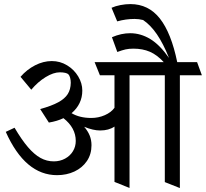

<svg xmlns="http://www.w3.org/2000/svg" viewBox="-20 -890 1028 959"><path d="M988.3 -514.2H878.4V49.3L803.2 19.5V-514.2H627V48.8L551.8 18.6V-257.8Q523.4 -238.3 480 -238.3Q445.3 -238.3 400.4 -256.8Q418.9 -235.4 428 -212.9Q437 -190.4 437 -164.6Q437 -119.6 414.1 -85.7Q391.1 -51.8 351.8 -33.4Q312.5 -15.1 265.1 -15.1Q105.5 -15.1 8.8 -231.4L52.7 -252Q88.4 -191.4 119.9 -154.8Q151.4 -118.2 182.4 -101.1Q213.4 -84 248.5 -84Q279.8 -84 304.9 -97.7Q330.1 -111.3 344.2 -134.5Q358.4 -157.7 358.4 -186Q358.4 -251.5 296.9 -299.8Q265.6 -284.7 224.1 -277.8L180.7 -345.2Q238.3 -361.3 271 -379.2Q303.7 -397 318.4 -420.2Q333 -443.4 333.5 -476.6Q333.5 -489.7 330.3 -501.5Q327.1 -513.2 321.8 -518.6Q317.4 -523.4 305.9 -526.1Q294.4 -528.8 278.8 -528.8Q247.1 -528.8 208 -504.9Q168.9 -481 136.2 -441.9L82.5 -506.3Q113.8 -542.5 155 -563.7Q196.3 -585 238.8 -585Q280.3 -585 315.2 -563.7Q350.1 -542.5 370.6 -508.3Q391.1 -474.1 391.1 -437.5Q391.1 -403.8 377.4 -375.2Q363.8 -346.7 337.4 -324.7Q377.9 -300.8 436 -300.8Q471.7 -300.8 503.4 -314.7Q535.2 -328.6 551.8 -351.6V-514.2H479L452.6 -579.6H797.9Q764.2 -616.2 728.3 -631.6Q692.4 -647 646.5 -647Q624 -647 607.4 -643.3Q590.8 -639.6 565.9 -630.4L539.1 -704.1Q585.4 -724.1 629.9 -724.1Q682.6 -724.1 730.5 -695.1Q778.3 -666 824.2 -600.6Q795.4 -672.4 763.7 -718.8Q731.9 -765.1 694.8 -790Q673.8 -795.4 652.3 -795.4Q608.4 -795.4 565.4 -783.2L537.1 -851.1Q556.6 -859.9 581.8 -864.7Q606.9 -869.6 631.3 -869.6Q721.7 -869.6 778.6 -797.4Q835.4 -725.1 865.2 -579.6H964.4Z"/></svg>

Font: Vesper Libre
Style: Regular
Weight: 400
Designer: Robert Keller & Kimya Gandhi
Foundry: Mota Italic
Version: Version 1.058